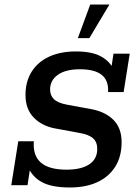

<svg xmlns="http://www.w3.org/2000/svg" viewBox="-20 -821 604 851"><path d="M290 10Q204 10 160 -17Q116 -44 101 -91L114 -79L102 0H30L61 -195H130Q125 -132 161 -100.5Q197 -69 275 -69Q340 -69 375.5 -92.5Q411 -116 411 -161Q411 -192 392 -208.5Q373 -225 331 -232L223 -252Q165 -263 129 -300.5Q93 -338 93 -400Q93 -460 120.5 -503.5Q148 -547 198 -570Q248 -593 317 -593Q391 -593 432 -568.5Q473 -544 487 -504H471L483 -583H555L528 -413H459Q462 -464 431 -489Q400 -514 334 -514Q271 -514 236.5 -489.5Q202 -465 202 -424Q202 -399 218.5 -382Q235 -365 277 -357L386 -337Q448 -325 483.5 -289Q519 -253 519 -191Q519 -126 490 -81Q461 -36 410 -13Q359 10 290 10ZM325 -652 380 -801H465L376 -652Z"/></svg>

Font: Rokkitt Medium
Style: Italic
Weight: 500
Italic angle: -9°
Designer: Vernon Adams
Foundry: Vernon Adams
Version: Version 3.103